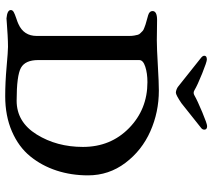

<svg xmlns="http://www.w3.org/2000/svg" viewBox="-60 -768 835 756"><g transform="rotate(90 358.0 -390.5)"><path d="M215 -787Q224 -787 270 -768.5Q316 -750 336 -738Q346 -732 356 -738Q377 -750 422.5 -769Q468 -788 477 -788Q491 -788 491 -777Q491 -770 485 -765L387 -687Q356 -666 346 -665Q339 -665 332 -668Q325 -671 322 -673.5Q319 -676 305 -687L207 -765Q200 -771 200 -777Q200 -787 215 -787ZM217 -521V-123Q217 -72 247.5 -55Q278 -38 377 -38Q461 -38 510 -117Q559 -196 559 -299Q559 -408 485 -480.5Q411 -553 304 -553Q269 -553 243 -544.5Q217 -536 217 -521ZM337 -598Q422 -598 497.5 -564.5Q573 -531 622 -466Q671 -401 671 -319Q671 -253 652 -195Q633 -137 596 -91.5Q559 -46 498 -19.5Q437 7 359 7Q305 7 243.5 1.5Q182 -4 165 -4Q145 -4 118.5 -2.5Q92 -1 73.5 0.5Q55 2 53 2Q20 -1 20 -15Q20 -22 28 -26.5Q36 -31 52.5 -36.5Q69 -42 75 -45Q122 -66 122 -117V-482Q122 -493 120.5 -501Q119 -509 117.5 -515Q116 -521 110.5 -526Q105 -531 102.5 -534Q100 -537 90.5 -540.5Q81 -544 77 -545.5Q73 -547 59.5 -550.5Q46 -554 40 -556Q24 -561 24 -573Q24 -591 59 -591Q75 -591 99.5 -590.5Q124 -590 139 -590Q170 -590 238 -594Q306 -598 337 -598Z"/></g></svg>

Font: EB Garamond 08
Style: Regular
Weight: 400
Version: Version 0.016 ; ttfautohint (v1.5)